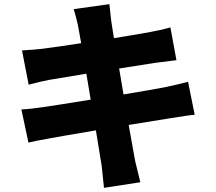

<svg xmlns="http://www.w3.org/2000/svg" viewBox="-20 -835 1040 925"><path d="M918 -282Q896 -281 804 -266Q714 -252 600 -233L631 -60L656 43L481 70Q471 -31 470 -35Q455 -131 442 -207Q247 -174 223 -169Q143 -155 117 -148L83 -308Q123 -309 195 -320Q232 -325 417 -355L396 -480L216 -450Q174 -442 118 -427L86 -592Q151 -596 184 -600Q255 -609 371 -627L356 -711Q348 -749 335 -791L507 -815Q514 -746 516 -733L529 -651L695 -679Q756 -690 801 -703L830 -545L726 -532L554 -505L575 -380Q713 -403 776 -415Q837 -428 886 -441Z"/></svg>

Font: Source Han Sans CN Heavy
Style: Bold
Weight: 900
Designer: Ryoko NISHIZUKA (kana & ideographs); Paul D. Hunt (Latin, Greek & Cyrillic); Wenlong ZHANG (bopomofo); Sandoll Communica
Foundry: Adobe Systems Incorporated
Version: Version 1.000;PS 1;hotconv 1.0.78;makeotf.lib2.5.61930